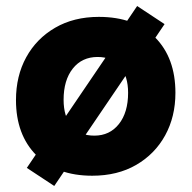

<svg xmlns="http://www.w3.org/2000/svg" viewBox="-20 -573 636 637"><path d="M308 -517Q427 -517 494.5 -449Q562 -381 562 -265Q562 -186 528 -124Q494 -62 432 -26Q370 10 286 10Q168 10 100.5 -58Q33 -126 33 -241Q33 -321 67 -383Q101 -445 163 -481Q225 -517 308 -517ZM293 -123Q344 -123 374.5 -161.5Q405 -200 405 -265Q405 -321 378 -352.5Q351 -384 304 -384Q252 -384 221.5 -345.5Q191 -307 191 -242Q191 -186 217.5 -154.5Q244 -123 293 -123ZM160 44 69 -16 115 -84 183 -165 350 -411 389 -485 435 -553 526 -493 480 -425 412 -344 245 -98 206 -24Z"/></svg>

Font: Livvic
Style: Bold
Weight: 700
Designer: Jacques Le Bailly, Baron von Fonthausen
Version: Version 1.001; ttfautohint (v1.8.2)